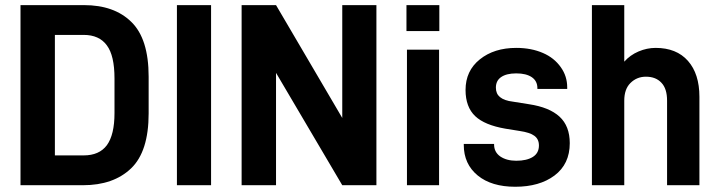

<svg xmlns="http://www.w3.org/2000/svg" viewBox="-20 -710 2755 736"><path d="M58.6 -690.4H301.8Q418 -690.4 483.4 -626Q549.8 -561.5 549.8 -416V-275.4Q549.8 -128.9 482.4 -64.5Q415 0 297.9 0H58.6ZM300.8 -114.3Q360.4 -114.3 389.6 -153.3Q418.9 -193.4 418.9 -276.4V-409.2Q418.9 -497.1 389.6 -536.1Q360.4 -576.2 300.8 -576.2H190.4V-114.3Z M658.2 -690.4H789.1V0H658.2Z M1422.9 -690.4V0H1292L1038.1 -430.7V0H906.2V-690.4H1038.1L1292 -257.8V-690.4Z M1540 -519.5H1663.1V0H1540ZM1538.1 -690.4H1664.1V-590.8H1538.1Z M1811.5 -37.1Q1757.8 -81.1 1757.8 -154.3V-158.2H1874V-156.2Q1874 -127 1897.5 -110.4Q1921.9 -93.8 1959 -93.8Q1999 -93.8 2022.5 -108.4Q2045.9 -123 2045.9 -152.3Q2045.9 -176.8 2028.3 -189.5Q2011.7 -202.1 1971.7 -208L1917 -216.8Q1837.9 -230.5 1801.8 -264.6Q1764.6 -299.8 1764.6 -365.2Q1764.6 -438.5 1819.3 -482.4Q1874 -526.4 1959 -526.4Q2016.6 -526.4 2061.5 -506.8Q2104.5 -488.3 2129.9 -452.1Q2154.3 -418 2154.3 -375V-369.1H2040V-372.1Q2040 -399.4 2018.6 -414.1Q1997.1 -428.7 1959 -428.7Q1920.9 -428.7 1900.4 -414.1Q1880.9 -400.4 1880.9 -374Q1880.9 -350.6 1896.5 -337.9Q1913.1 -324.2 1946.3 -320.3L2007.8 -310.5Q2085.9 -298.8 2125 -262.7Q2164.1 -226.6 2164.1 -161.1Q2164.1 -81.1 2105.5 -37.1Q2047.9 5.9 1955.1 5.9Q1864.3 5.9 1811.5 -37.1Z M2249 -690.4H2373V-473.6Q2395.5 -499 2427.7 -512.7Q2460 -526.4 2493.2 -526.4Q2573.2 -526.4 2617.2 -476.6Q2661.1 -426.8 2661.1 -338.9V0H2537.1V-324.2Q2537.1 -370.1 2515.6 -392.6Q2494.1 -416 2456.1 -416Q2420.9 -416 2396.5 -391.6Q2373 -368.2 2373 -324.2V0H2249Z"/></svg>

Font: DINish
Style: Bold
Weight: 700
Designer: Bert Driehuis
Foundry: Playbeing
Version: Version 3.008; git-95204e4c-release